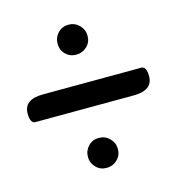

<svg xmlns="http://www.w3.org/2000/svg" viewBox="-208 -519 542 588"><g transform="rotate(-15 63.5 -225.0)"><path d="M-117 -190Q-131 -193 -131 -221Q-131 -266 -70 -266L244 -267Q258 -264 258 -236Q258 -191 197 -191ZM13 -45Q13 -65 26.5 -79Q40 -93 60 -93Q80 -93 94 -79Q108 -65 108 -45Q108 -25 94 -11.5Q80 2 60 2Q40 2 26.5 -12Q13 -26 13 -45ZM26.5 -370.5Q13 -384 13 -404Q13 -424 26.5 -438Q40 -452 60 -452Q80 -452 94 -438Q108 -424 108 -404Q108 -384 94 -370.5Q80 -357 60 -357Q40 -357 26.5 -370.5Z"/></g></svg>

Font: Sofia
Style: Regular
Weight: 400
Designer: Paula Nazal and Daniel Hernndez
Foundry: Paula Nazal, Daniel Hernndez
Version: Version 1.001